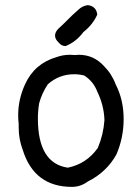

<svg xmlns="http://www.w3.org/2000/svg" viewBox="-20 -727 540 750"><path d="M236 -547Q220 -547 209 -561Q195 -574 195 -588Q195 -601 207 -614Q225 -630 243.5 -649Q262 -668 285 -688Q301 -704 323 -707Q356 -703 360 -670Q342 -630 306 -602Q277 -563 236 -547ZM261 3Q114 3 69 -141Q53 -183 53 -229V-243Q51 -260 51 -277Q51 -339 78 -398Q115 -479 201 -504Q226 -513 253 -513L273 -512L288 -513Q346 -513 386 -469Q417 -438 432 -397Q463 -337 463 -262Q463 -190 435 -124Q396 -54 323 -18Q295 3 261 3ZM245 -72Q318 -87 362 -149Q384 -201 388 -258Q386 -316 360 -369Q345 -409 309 -432Q290 -437 270 -437Q211 -437 167 -398Q144 -364 133 -324Q128 -294 128 -264Q128 -89 245 -72Z"/></svg>

Font: Xiaolai SC
Style: Regular
Weight: 400
Designer: Nozomi Seto 瀬戸のぞみ
Version: Version 3.11;December 4, 2020;FontCreator 13.0.0.2613 64-bit